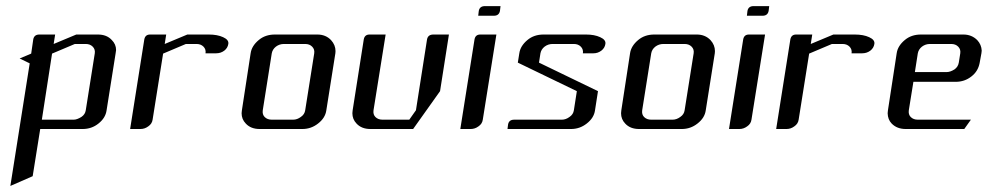

<svg xmlns="http://www.w3.org/2000/svg" viewBox="-20 -426 3264 634"><path d="M14.2 188 78.1 -216.8 44.9 -232.9 83 -249 89.8 -295.9Q92.8 -312 109.9 -312H162.1L157.2 -280.8L231.9 -312H303.2Q332.5 -312 349.1 -293.9Q363.3 -279.8 363.3 -260.7Q363.3 -258.8 362.5 -254.9Q361.8 -251 361.8 -250L332 -62Q328.6 -36.6 305.2 -18.1Q282.7 0 252.9 0H112.8L87.9 155.8ZM118.2 -30.8H223.1Q234.4 -30.8 249 -40Q261.2 -48.3 263.2 -62L293 -250Q294.9 -263.2 286.1 -272Q277.3 -280.8 263.2 -280.8H227.1L151.9 -249Z M409.7 0 456.5 -295.9Q459.5 -312 475.6 -312H528.8L523.9 -280.8L598.6 -312H668.9Q697.8 -312 716.8 -303.2Q736.3 -294.4 733.9 -280.8Q731.9 -267.6 720.7 -258.8Q709 -250 693.8 -250H658.7Q660.6 -263.2 651.9 -272Q643.1 -280.8 628.9 -280.8H593.8L518.6 -249L483.9 -30.8Q481.9 -17.1 469.7 -8.8Q458 0 443.8 0Z M777.8 -52.2Q777.8 -55.2 778.8 -62L807.6 -250Q811 -274.4 834.5 -293.9Q856 -312 887.7 -312H1027.8Q1055.7 -312 1073.2 -293.5Q1087.9 -277.3 1087.9 -257.3Q1087.9 -252.4 1087.4 -250L1057.6 -62Q1054.2 -36.6 1030.3 -18.1Q1007.3 0 978.5 0H837.4Q808.1 0 791.5 -18.1Q777.8 -32.2 777.8 -52.2ZM847.7 -62Q845.7 -47.9 854 -39.6Q862.8 -30.8 877.4 -30.8H947.8Q961.4 -30.8 973.6 -40Q985.8 -48.3 987.8 -62L1017.6 -250Q1019.5 -263.2 1010.7 -272Q1002 -280.8 987.8 -280.8H917.5Q902.8 -280.8 891.1 -272Q879.9 -263.2 877.4 -250Z M1143.6 -52.2Q1143.6 -55.2 1144.5 -62L1181.2 -295.9Q1184.1 -312 1200.2 -312H1253.4L1213.4 -62Q1211.4 -47.9 1219.7 -39.6Q1228.5 -30.8 1243.2 -30.8H1331.5L1353.5 -62L1390.1 -295.9Q1393.1 -312 1411.1 -312H1462.4L1433.1 -125L1344.2 0H1203.1Q1173.8 0 1157.2 -18.1Q1143.6 -32.2 1143.6 -52.2Z M1500 0 1546.9 -295.9Q1549.8 -312 1565.9 -312H1619.1L1574.2 -30.8Q1572.3 -17.1 1560.1 -8.8Q1548.3 0 1534.2 0ZM1559.1 -374 1561 -390.1Q1564 -405.8 1581.1 -405.8H1632.8L1630.9 -390.1Q1627.9 -374 1610.8 -374Z M1655.8 0 1657.7 -15.1Q1660.6 -30.8 1677.7 -30.8H1835Q1848.6 -30.8 1860.8 -40Q1873 -48.3 1875 -62L1884.8 -125L1689.9 -219.2L1694.8 -250Q1698.2 -274.4 1721.7 -293.9Q1743.2 -312 1774.9 -312H1915Q1942.9 -312 1961.9 -303.2Q1981.4 -294.4 1979 -280.8Q1977.1 -267.6 1965.8 -258.8Q1954.1 -250 1939.9 -250H1904.8Q1906.7 -263.2 1897.9 -272Q1889.2 -280.8 1875 -280.8H1804.7Q1790 -280.8 1778.3 -272Q1767.1 -263.2 1764.6 -250L1759.8 -219.2L1954.6 -125L1944.8 -62Q1941.4 -36.6 1917.5 -18.1Q1894.5 0 1865.7 0Z M2030.8 -52.2Q2030.8 -55.2 2031.7 -62L2060.5 -250Q2064 -274.4 2087.4 -293.9Q2108.9 -312 2140.6 -312H2280.8Q2308.6 -312 2326.2 -293.5Q2340.8 -277.3 2340.8 -257.3Q2340.8 -252.4 2340.3 -250L2310.5 -62Q2307.1 -36.6 2283.2 -18.1Q2260.3 0 2231.4 0H2090.3Q2061 0 2044.4 -18.1Q2030.8 -32.2 2030.8 -52.2ZM2100.6 -62Q2098.6 -47.9 2106.9 -39.6Q2115.7 -30.8 2130.4 -30.8H2200.7Q2214.4 -30.8 2226.6 -40Q2238.8 -48.3 2240.7 -62L2270.5 -250Q2272.5 -263.2 2263.7 -272Q2254.9 -280.8 2240.7 -280.8H2170.4Q2155.8 -280.8 2144 -272Q2132.8 -263.2 2130.4 -250Z M2387.2 0 2434.1 -295.9Q2437 -312 2453.1 -312H2506.3L2461.4 -30.8Q2459.5 -17.1 2447.3 -8.8Q2435.5 0 2421.4 0ZM2446.3 -374 2448.2 -390.1Q2451.2 -405.8 2468.3 -405.8H2520L2518.1 -390.1Q2515.1 -374 2498 -374Z M2543 0 2589.8 -295.9Q2592.8 -312 2608.9 -312H2662.1L2657.2 -280.8L2731.9 -312H2802.2Q2831.1 -312 2850.1 -303.2Q2869.6 -294.4 2867.2 -280.8Q2865.2 -267.6 2854 -258.8Q2842.3 -250 2827.1 -250H2792Q2793.9 -263.2 2785.2 -272Q2776.4 -280.8 2762.2 -280.8H2727.1L2651.9 -249L2617.2 -30.8Q2615.2 -17.1 2603 -8.8Q2591.3 0 2577.1 0Z M2911.1 -52.2Q2911.1 -53.2 2912.1 -62L2940.9 -250Q2944.3 -274.4 2967.8 -293.9Q2989.3 -312 3021 -312H3161.1Q3188.5 -312 3207 -293.5Q3220.7 -278.8 3221.7 -258.8Q3221.7 -256.8 3220.7 -250L3214.8 -217.8Q3209.5 -190.4 3188 -173.8Q3165.5 -155.8 3135.7 -155.8H2996.1L2981 -62Q2979 -47.9 2987.3 -39.6Q2996.1 -30.8 3010.7 -30.8H3186L3164.1 0H2970.7Q2941.9 0 2924.3 -18.1Q2911.6 -31.2 2911.1 -52.2ZM3001 -188H3106Q3117.7 -188 3131.8 -196.8Q3143.6 -205.1 3146 -219.2L3150.9 -250Q3152.8 -263.2 3144 -272Q3135.3 -280.8 3121.1 -280.8H3050.8Q3036.1 -280.8 3024.4 -272Q3013.2 -263.2 3010.7 -250Z"/></svg>

Font: Hhenum
Style: Italic
Weight: 400
Designer: T. Christopher White
Version: Version 1.0